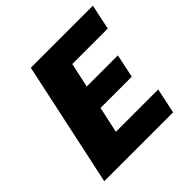

<svg xmlns="http://www.w3.org/2000/svg" viewBox="-171 -807 956 956"><g transform="rotate(-45 307.0 -329.0)"><path d="M521 0H36L177 -658H614L586 -525H336L251 -133H549ZM153 -271 180 -395H527L501 -271Z"/></g></svg>

Font: Ysabeau Black
Style: Italic
Weight: 900
Italic angle: -12°
Version: Version 2.000;gftools[0.9.27.dev2+g8671c4b]